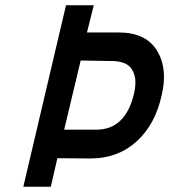

<svg xmlns="http://www.w3.org/2000/svg" viewBox="-20 -713 646 733"><path d="M348 -218Q458 -218 491 -353Q497 -377 497 -400Q497 -423 486 -444Q468 -479 409 -480L288 -482L225 -218ZM434 -589Q535 -589 578 -522Q606 -478 606 -419Q606 -388 598 -353Q574 -239 502 -173.5Q430 -108 326 -108Q325 -108 323 -108L199 -109L174 0H69L232 -693H338L312 -589Z"/></svg>

Font: Titillium Web SemiBold
Style: Italic
Weight: 600
Italic angle: -13°
Version: Version 1.002;PS 57.000;hotconv 1.0.70;makeotf.lib2.5.55311